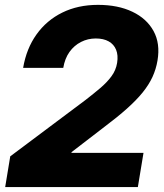

<svg xmlns="http://www.w3.org/2000/svg" viewBox="-20 -758 664 778"><path d="M1 0 21.5 -124.5 326.7 -353Q358.9 -377.9 386 -400.9Q413.1 -423.8 431.4 -448.5Q449.7 -473.1 454.6 -503.4Q459.5 -534.2 450.4 -556.4Q441.4 -578.6 420.4 -590.3Q399.4 -602.1 368.2 -602.1Q335.9 -602.1 308.1 -587.9Q280.3 -573.7 261.5 -547.4Q242.7 -521 236.3 -482.9H73.7Q86.9 -561 127.9 -618.4Q168.9 -675.8 232.4 -707Q295.9 -738.3 377 -738.3Q458 -738.3 516.4 -710.4Q574.7 -682.6 602.3 -632.1Q629.9 -581.5 618.2 -512.7Q612.3 -477.5 597.7 -445.8Q583 -414.1 557.6 -382.8Q532.2 -351.6 494.1 -317.6Q456.1 -283.7 402.8 -243.7L270 -141.6L269.5 -138.7H561.5L538.6 0Z"/></svg>

Font: Inter 24pt ExtraBold
Style: Italic
Weight: 800
Italic angle: -9.3988°
Designer: Rasmus Andersson
Foundry: rsms
Version: Version 4.001;git-66647c0bb